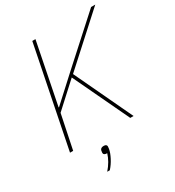

<svg xmlns="http://www.w3.org/2000/svg" viewBox="-212 -823 1058 1159"><g transform="rotate(-30 316.5 -243.0)"><path d="M250 66Q271 66 271 82Q271 87 269 99Q265 123 248 155.5Q231 188 209 212H191Q232 165 247 115Q222 115 222 99Q222 93 224 83Q228 66 250 66ZM474 0 290 -388 125 -237 76 0H54L194 -698H216L131 -271H134L300 -423L604 -698H633L307 -402L497 0Z"/></g></svg>

Font: IBM Plex Sans Thin
Style: Italic
Weight: 100
Italic angle: -11.31°
Designer: Mike Abbink, Paul van der Laan, Pieter van Rosmalen
Foundry: Bold Monday
Version: Version 3.0